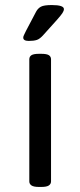

<svg xmlns="http://www.w3.org/2000/svg" viewBox="-20 -738 318 760"><path d="M135 2Q113 2 104.5 -4Q96 -10 96 -20V-503Q96 -514 104.5 -519.5Q113 -525 135 -525H143Q165 -525 173.5 -519.5Q182 -514 182 -503V-20Q182 -10 173.5 -4Q165 2 143 2ZM94 -576Q72 -576 72 -589Q72 -594 75.5 -600.5Q79 -607 83 -616L123 -692Q130 -705 142 -711.5Q154 -718 185 -718Q233 -718 233 -702Q233 -695 227 -686Q221 -677 206 -660L152 -600Q138 -584 126 -580Q114 -576 94 -576Z"/></svg>

Font: Asap Semi Expanded
Style: Regular
Weight: 400
Width: 6
Designer: Pablo Cosgaya
Foundry: Omnibus-Type
Version: Version 3.001; ttfautohint (v1.8.4.7-5d5b)